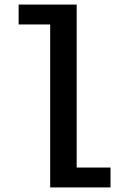

<svg xmlns="http://www.w3.org/2000/svg" viewBox="-20 -820 610 840"><path d="M315.5 -87H463.5V0H199.5V-713H61.5V-800H315.5Z"/></svg>

Font: League Mono Narrow Medium
Style: Regular
Weight: 500
Width: 3
Designer: Tyler Finck
Foundry: The League of Moveable Type / Tyler Finck
Version: Version 2.210